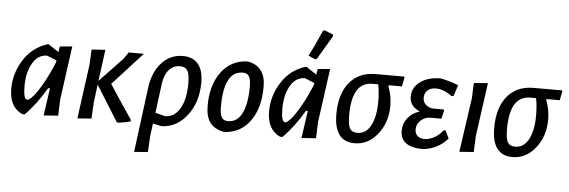

<svg xmlns="http://www.w3.org/2000/svg" viewBox="-54 -898 3765 1270"><g transform="rotate(5 1828.0 -263.5)"><path d="M110 8Q23 -33 23 -153Q23 -257 80.5 -347Q138 -437 239 -468H244L313 -422L319 -460L401 -467L352 -111L348 -3L252 4L278 -178H266Q201 -67 126 8ZM109 -178Q109 -90 135 -90Q148 -90 173 -118Q198 -146 234 -209Q270 -272 303 -353L305 -366L240 -392Q180 -392 144.5 -331Q109 -270 109 -178Z M476 4 525 -357 530 -458 621 -464 593 -255 747 -417 776 -460H877L679 -243Q696 -215 829 -17L828 -6Q802 1 747 9L737 5L590 -230L575 -111L569 -3Z M869 192 925 -241Q939 -345 996 -406.5Q1053 -468 1136 -468Q1202 -468 1237 -426.5Q1272 -385 1272 -304Q1272 -174 1204.5 -85.5Q1137 3 1035 7L977 -6L966 78L960 185ZM1012 -271 987 -78 1054 -61Q1116 -63 1151.5 -124.5Q1187 -186 1187 -291Q1187 -351 1172.5 -375Q1158 -399 1122 -399Q1078 -399 1049 -365.5Q1020 -332 1012 -271Z M1558 -469H1568Q1685 -447 1685 -312Q1685 -172 1624 -85.5Q1563 1 1455 9L1446 8Q1386 -4 1356.5 -43Q1327 -82 1327 -155Q1327 -291 1389.5 -377Q1452 -463 1558 -469ZM1540 -393Q1415 -393 1415 -155Q1415 -107 1427.5 -86Q1440 -65 1470 -65Q1532 -65 1563 -128.5Q1594 -192 1594 -305Q1594 -353 1581.5 -373Q1569 -393 1540 -393Z M2044 -715 2054 -719 2112 -696 2113 -685Q2085 -637 2020 -527L2010 -522L1963 -543Q1998 -609 2044 -715ZM1822 8Q1735 -33 1735 -153Q1735 -257 1792.5 -347Q1850 -437 1951 -468H1956L2025 -422L2031 -460L2113 -467L2064 -111L2060 -3L1964 4L1990 -178H1978Q1913 -67 1838 8ZM1821 -178Q1821 -90 1847 -90Q1860 -90 1885 -118Q1910 -146 1946 -209Q1982 -272 2015 -353L2017 -366L1952 -392Q1892 -392 1856.5 -331Q1821 -270 1821 -178Z M2316 8Q2180 8 2180 -174Q2180 -308 2242.5 -384Q2305 -460 2416 -460H2605L2608 -454L2596 -394H2510L2507 -387Q2531 -325 2531 -259Q2531 -149 2469 -70.5Q2407 8 2316 8ZM2329 -62Q2386 -62 2417.5 -121Q2449 -180 2449 -281Q2449 -341 2439 -394H2401Q2265 -394 2265 -175Q2265 -110 2279 -86Q2293 -62 2329 -62Z M2772 7Q2620 7 2620 -102Q2620 -150 2649 -186.5Q2678 -223 2728 -239Q2660 -268 2660 -331Q2660 -393 2712 -431Q2764 -469 2849 -469Q2914 -455 2966 -434L2942 -361L2928 -359Q2873 -400 2822 -400Q2788 -400 2767 -382Q2746 -364 2746 -331Q2746 -306 2763 -288.5Q2780 -271 2809 -266H2884L2888 -260L2875 -204H2803Q2766 -204 2738.5 -179Q2711 -154 2711 -120Q2711 -91 2728.5 -75.5Q2746 -60 2774 -60Q2805 -60 2838.5 -78Q2872 -96 2897 -129H2909L2934 -77Q2870 -4 2772 7Z M3161 -465 3112 -111 3107 -3 3012 4 3064 -357 3068 -458Z M3364 8Q3228 8 3228 -174Q3228 -308 3290.5 -384Q3353 -460 3464 -460H3653L3656 -454L3644 -394H3558L3555 -387Q3579 -325 3579 -259Q3579 -149 3517 -70.5Q3455 8 3364 8ZM3377 -62Q3434 -62 3465.5 -121Q3497 -180 3497 -281Q3497 -341 3487 -394H3449Q3313 -394 3313 -175Q3313 -110 3327 -86Q3341 -62 3377 -62Z"/></g></svg>

Font: Alegreya Sans Medium
Style: Italic
Weight: 500
Italic angle: -7°
Designer: Juan Pablo del Peral
Foundry: Huerta Tipografica
Version: Version 2.007